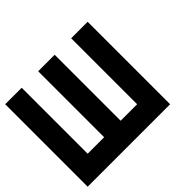

<svg xmlns="http://www.w3.org/2000/svg" viewBox="-139 -827 1029 1029"><g transform="rotate(-45 375.0 -312.5)"><path d="M125 -625V-125H250V-625H375V-125H500V-625H625V0H0V-625Z"/></g></svg>

Font: CraftyPE
Style: Regular
Weight: 400
Designer: Erek Butcher
Foundry: Haunted Coop
Version: Version 0.018;April 4, 2024;FontCreator 15.0.0.2962 64-bit